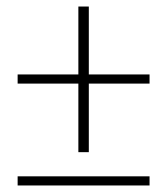

<svg xmlns="http://www.w3.org/2000/svg" viewBox="-20 -568 512 588"><path d="M220 -102H252V-312H438V-340H252V-548H220V-340H34V-312H220V-102ZM34 0H438V-28H34V0Z"/></svg>

Font: Assistant ExtraLight
Style: Regular
Weight: 275
Designer: Hebrew By Ben Nathan, Latin by Paul Hunt
Version: Version 2.001;PS 002.001;hotconv 1.0.88;makeotf.lib2.5.64775